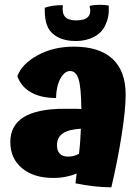

<svg xmlns="http://www.w3.org/2000/svg" viewBox="-20 -762 593 819"><path d="M516 -358Q516 -295 499 -186.5Q482 -78 455 37Q420 37 380 32.5Q340 28 302 20Q304 3 305 -6Q306 -15 307 -22Q286 -13 261 -8Q236 -3 207 -3Q124 -3 74 -44.5Q24 -86 24 -156Q24 -227 81.5 -262.5Q139 -298 255 -298Q293 -298 306 -298Q319 -298 327 -297Q326 -391 315 -425Q304 -459 279 -459Q255 -459 237.5 -426.5Q220 -394 219 -344Q155 -344 112.5 -368Q70 -392 54 -437Q73 -489 140 -526Q207 -563 295 -563Q404 -563 460 -511Q516 -459 516 -358ZM223 -142Q223 -119 235 -106.5Q247 -94 270 -94Q284 -94 295 -97Q306 -100 317 -106Q321 -141 322.5 -166.5Q324 -192 325 -213Q273 -210 248 -193Q223 -176 223 -142ZM193 -631Q181 -647 175.5 -671.5Q170 -696 171 -729Q188 -735 206 -737.5Q224 -740 248 -740Q244 -705 258 -690Q272 -675 305 -675Q342 -675 356 -690.5Q370 -706 362 -737Q379 -741 402.5 -741.5Q426 -742 444 -738Q445 -710 441.5 -691.5Q438 -673 429 -654Q414 -622 380.5 -604.5Q347 -587 304 -587Q266 -587 238.5 -598Q211 -609 193 -631Z"/></svg>

Font: Atma
Style: Bold
Weight: 700
Designer: Gregori Vincens, Jeremie Hornus, Riccardo Olocco, Yoann Minet.
Foundry: black foundry
Version: Version 1.102;PS 1.100;hotconv 1.0.86;makeotf.lib2.5.63406